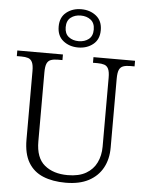

<svg xmlns="http://www.w3.org/2000/svg" viewBox="-63 -1029 827 1090"><g transform="rotate(5 350.0 -484.5)"><path d="M352 10Q278 10 223.5 -12.5Q169 -35 139.5 -84.5Q110 -134 110 -215V-605Q110 -639 102 -655.5Q94 -672 78.5 -677Q63 -682 40 -682H14V-714H274V-682H248Q225 -682 209 -676.5Q193 -671 185.5 -654.5Q178 -638 178 -603V-210Q178 -117 228 -75.5Q278 -34 360 -34Q424 -34 464.5 -57.5Q505 -81 524.5 -121.5Q544 -162 544 -212V-605Q544 -639 536 -655.5Q528 -672 512.5 -677Q497 -682 474 -682H448V-714H685V-682H660Q637 -682 621 -676.5Q605 -671 597.5 -654.5Q590 -638 590 -603V-210Q590 -145 563 -95.5Q536 -46 483.5 -18Q431 10 352 10ZM356 -761Q306 -761 271 -789Q236 -817 236 -870Q236 -923 271 -951Q306 -979 356 -979Q406 -979 441 -951Q476 -923 476 -870Q476 -817 441 -789Q406 -761 356 -761ZM356 -797Q390 -797 413 -815Q436 -833 436 -870Q436 -907 413 -925Q390 -943 356 -943Q322 -943 299 -925Q276 -907 276 -870Q276 -833 299 -815Q322 -797 356 -797Z"/></g></svg>

Font: Noto Serif Thai Light
Style: Regular
Weight: 300
Version: Version 2.001